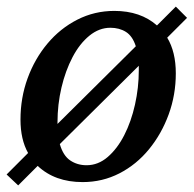

<svg xmlns="http://www.w3.org/2000/svg" viewBox="-24 -537 586 581"><path d="M542 -483 482 -423Q508 -380 508 -315Q508 -250 486.5 -191Q465 -132 427 -85.5Q389 -39 337.5 -12.5Q286 14 226 14Q142 14 90 -35L31 24L-4 -9L61 -74Q38 -115 38 -175Q38 -241 59.5 -300Q81 -359 119.5 -405Q158 -451 210 -477.5Q262 -504 322 -504Q401 -504 451 -460L508 -517ZM150 -167V-162L387 -397Q377 -428 357 -440.5Q337 -453 310 -453Q276 -453 246.5 -429Q217 -405 195.5 -364Q174 -323 162 -272Q150 -221 150 -167ZM238 -37Q273 -37 302 -62Q331 -87 352 -128Q373 -169 384.5 -220.5Q396 -272 396 -324Q396 -328 396 -331.5Q396 -335 396 -338L157 -101Q167 -66 188.5 -51.5Q210 -37 238 -37Z"/></svg>

Font: Source Serif 4 SmText Semibold
Style: Italic
Weight: 600
Italic angle: -12°
Designer: Frank Grießhammer
Foundry: Adobe
Version: Version 4.005;hotconv 1.1.0;makeotfexe 2.6.0